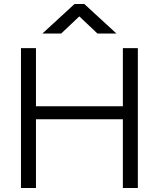

<svg xmlns="http://www.w3.org/2000/svg" viewBox="-20 -941 795 961"><path d="M85 0H160V-344H595V0H670V-700H595V-409H160V-700H85ZM468 -773H563L402 -921H353L192 -773H286L377 -859Z"/></svg>

Font: Absans
Style: Regular
Weight: 400
Designer: Valerio Monopoli
Version: Version 1.200;Glyphs 3.2 (3217)